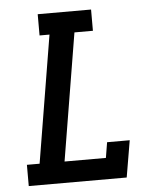

<svg xmlns="http://www.w3.org/2000/svg" viewBox="-53 -781 705 828"><g transform="rotate(-5 300.0 -367.5)"><path d="M38 0V-92H93L184 -643H141V-735H372V-643H292L201 -92H380L391 -159H489L462 0Z"/></g></svg>

Font: Iosevka Slab Semibold Extended
Style: Italic
Weight: 600
Width: 7
Italic angle: -9°
Monospace: yes
Designer: Belleve Invis
Foundry: Belleve Invis
Version: Version 11.1.0; ttfautohint (v1.8.3)